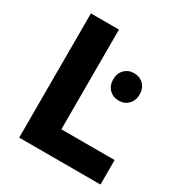

<svg xmlns="http://www.w3.org/2000/svg" viewBox="-165 -818 883 937"><g transform="rotate(30 276.0 -350.0)"><path d="M535 -138V0H77V-700H235V-138ZM407 -553Q439 -553 460 -531.5Q481 -510 481 -476Q481 -442 460 -420.5Q439 -399 407 -399Q374 -399 353 -420.5Q332 -442 332 -476Q332 -510 353 -531.5Q374 -553 407 -553Z"/></g></svg>

Font: Montserrat Semi Bold
Style: Regular
Weight: 600
Designer: Julieta Ulanovsky
Foundry: Julieta Ulanovsky
Version: Version 3.001 September 28, 2015